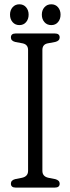

<svg xmlns="http://www.w3.org/2000/svg" viewBox="-20 -852 320 872"><path d="M172.5 -76Q172.5 -50.5 200 -44.5L231 -38.5Q251 -33 251 -18Q251 0 229 0H51.5Q29.5 0 29.5 -18Q29.5 -33.5 49 -38.5L79.5 -44.5Q107.5 -50.5 107.5 -76V-625Q107.5 -649.5 83.5 -655L49 -661.5Q29.5 -666.5 29.5 -682Q29.5 -700 51.5 -700H229Q251 -700 251 -682Q251 -666.5 231 -661.5L196 -655Q172.5 -650 172.5 -625ZM68 -738Q49 -738 37.2 -751.5Q25.5 -765 25.5 -785.5Q25.5 -805.5 37.2 -819Q49 -832.5 68 -832.5Q87 -832.5 98.5 -819Q110 -805.5 110 -785.5Q110 -765 98.5 -751.5Q87 -738 68 -738ZM213 -738Q193.5 -738 181.8 -751.5Q170 -765 170 -785.5Q170 -805.5 181.8 -819Q193.5 -832.5 213 -832.5Q232 -832.5 243.5 -819Q255 -805.5 255 -785.5Q255 -765 243.5 -751.5Q232 -738 213 -738Z"/></svg>

Font: Fraunces 144pt SuperSoft Light
Style: Regular
Weight: 300
Version: Version 1.000;[0bf87f6ff]